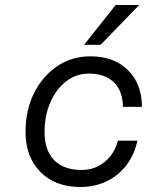

<svg xmlns="http://www.w3.org/2000/svg" viewBox="-20 -737 587 767"><path d="M536 -717 382 -558H316L442 -717ZM82 -210Q82 -297 116 -365Q150 -433 208.5 -472.5Q267 -512 341 -512Q436 -512 491.5 -456.5Q547 -401 547 -310H471Q471 -372 435.5 -407.5Q400 -443 335 -443Q285 -443 245 -412.5Q205 -382 181.5 -329Q158 -276 158 -209Q158 -136 196.5 -97Q235 -58 306 -58Q359 -58 398.5 -90.5Q438 -123 451 -175H529Q510 -89 448.5 -39.5Q387 10 301 10Q201 10 141.5 -50Q82 -110 82 -210Z"/></svg>

Font: Overused Grotesk
Style: Italic
Weight: 400
Italic angle: -10°
Version: Version 0.003